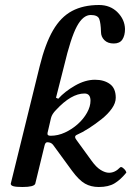

<svg xmlns="http://www.w3.org/2000/svg" viewBox="-20 -735 525 768"><path d="M70 13Q45 13 34 10Q23 7 23 0L139 -471Q161 -560 192 -613.5Q223 -667 268 -691Q313 -715 376 -715Q421 -715 450 -686Q479 -657 480 -619Q480 -593 469.5 -577Q459 -561 435 -561Q411 -561 397.5 -574.5Q384 -588 384 -607Q383 -643 377 -659Q371 -675 343 -675Q312 -675 287.5 -629.5Q263 -584 236 -470L204 -344L213 -340Q239 -369 280 -392.5Q321 -416 360 -416Q396 -416 419.5 -399Q443 -382 443 -344Q443 -323 427.5 -301Q412 -279 387 -259Q362 -239 335.5 -222Q309 -205 286 -195Q275 -189 286 -175L347 -91Q365 -66 383 -55Q401 -44 416 -44Q440 -44 460 -65Q464 -69 471 -64Q478 -59 482.5 -52Q487 -45 484 -43Q462 -16 438 -1.5Q414 13 375 13Q344 13 320 -0.5Q296 -14 268 -52L192 -156Q184 -166 169 -166Q161 -166 158 -152L121 0Q116 13 70 13ZM183 -192Q212 -192 240 -205Q268 -218 291 -238.5Q314 -259 328 -284Q342 -309 342 -332Q342 -361 318 -361Q265 -361 204 -295Q188 -279 184 -263L171 -207Q170 -205 170 -199Q170 -192 183 -192Z"/></svg>

Font: Junicode SmExp
Style: Bold Italic
Weight: 700
Width: 6
Italic angle: -11°
Designer: Peter S. Baker
Version: Version 2.205; ttfautohint (v1.8.4)